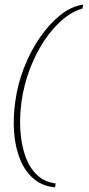

<svg xmlns="http://www.w3.org/2000/svg" viewBox="-20 -687 384 829"><path d="M218 122Q163 117 125.5 85Q88 53 67 1.5Q46 -50 41 -114.5Q36 -179 46 -249Q56 -323 83.5 -394Q111 -465 151.5 -524Q192 -583 240 -621.5Q288 -660 339 -667L336 -650Q290 -637 247 -599.5Q204 -562 168.5 -507.5Q133 -453 108 -386.5Q83 -320 73 -248Q64 -183 68 -122.5Q72 -62 89.5 -12.5Q107 37 139.5 68Q172 99 220 105Z"/></svg>

Font: Alumni Sans Thin Thin
Style: Italic
Weight: 250
Italic angle: -8°
Version: Version 1.016